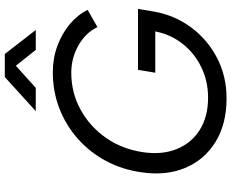

<svg xmlns="http://www.w3.org/2000/svg" viewBox="-102 -850 964 800"><g transform="rotate(-90 380.0 -450.0)"><path d="M370 12Q264 12 189.5 -33.5Q115 -79 81 -159Q47 -239 62 -342Q73 -422 109 -489.5Q145 -557 201 -607Q257 -657 328 -684.5Q399 -712 480 -712Q537 -712 588.5 -693Q640 -674 679 -641.5Q718 -609 739 -567L667 -526Q644 -575 591 -605Q538 -635 477 -635Q394 -635 323.5 -596.5Q253 -558 206 -491Q159 -424 146 -337Q134 -257 159 -195.5Q184 -134 239 -99.5Q294 -65 373 -65Q442 -65 500.5 -93.5Q559 -122 598 -172Q637 -222 649 -285H477L489 -357H743L732 -292Q717 -205 666.5 -136.5Q616 -68 539.5 -28Q463 12 370 12ZM317 -783 459 -912H555L655 -783H572L506 -866L414 -783Z"/></g></svg>

Font: Figtree
Style: Italic
Weight: 400
Italic angle: -9.5°
Foundry: Erik Kennedy
Version: Version 2.001; ttfautohint (v1.8.4.7-5d5b);gftools[0.9.27]